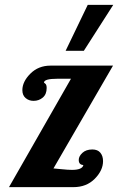

<svg xmlns="http://www.w3.org/2000/svg" viewBox="-20 -770 486 790"><path d="M323 -91Q304 -92 304 -112Q304 -127 319 -141Q334 -155 360 -155Q382 -155 393 -141.5Q404 -128 404 -107Q404 -69 370 -34.5Q336 0 282 0H17L272 -446H216Q161 -446 161 -430L166 -426Q172 -422 172 -408Q172 -382 156 -368.5Q140 -355 118 -355Q99 -355 85.5 -366.5Q72 -378 72 -399Q72 -434 105 -467Q138 -500 188 -500H445L200 -77Q203 -77 231.5 -74Q260 -71 276 -71Q319 -71 323 -91ZM250 -561 341 -750H446L325 -561Z"/></svg>

Font: Lobster Two
Style: Bold Italic
Weight: 700
Designer: Pablo Impallari
Foundry: Pablo Impallari. www.impallari.com
Version: Version 2.000